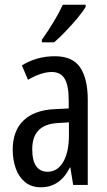

<svg xmlns="http://www.w3.org/2000/svg" viewBox="-20 -786 456 816"><path d="M213 -547Q289 -547 321 -499Q353 -451 353 -362V0H291L279 -74H277Q235 10 154 10Q113 10 86 -12.5Q59 -35 46.5 -71.5Q34 -108 34 -150Q34 -230 80 -274Q126 -318 211 -322L272 -325V-360Q272 -422 255 -451Q238 -480 200 -480Q156 -480 99 -447L73 -508Q136 -547 213 -547ZM225 -263Q117 -257 117 -152Q117 -103 134 -79.5Q151 -56 182 -56Q224 -56 248.5 -97.5Q273 -139 273 -212V-266ZM344 -757Q332 -736 308 -707.5Q284 -679 257.5 -651.5Q231 -624 210 -606H158V-617Q216 -699 247 -766H344Z"/></svg>

Font: Noto Sans Tamil ExtraCondensed
Style: Regular
Weight: 400
Width: 2
Designer: Jelle Bosma - Monotype Design Team
Foundry: Monotype Imaging Inc.
Version: Version 2.004; ttfautohint (v1.8.4.7-5d5b)